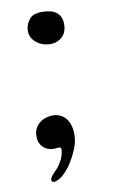

<svg xmlns="http://www.w3.org/2000/svg" viewBox="-43 -462 342 572"><g transform="rotate(-5 127.5 -176.0)"><path d="M116 -331.5Q92 -331.5 74.5 -345.2Q57 -359 57 -380Q57 -400 69 -415Q81 -430 116 -430Q141 -430 154 -417.2Q167 -404.5 167 -381Q167 -364.5 159.5 -353.5Q152 -342.5 140.2 -337Q128.5 -331.5 116 -331.5ZM89.5 75.5Q86 71 90 63.5Q94 56 100 48.5Q111 37 118 21.5Q125 6 126 -6Q127 -12.5 126.2 -17.2Q125.5 -22 122 -22.5Q118 -23 112 -21.5Q106 -20 98 -20Q81.5 -20 69 -31.2Q56.5 -42.5 55.5 -61Q53 -81.5 65 -97Q77 -112.5 98 -117.5Q114.5 -122 128.8 -117.8Q143 -113.5 152.8 -101.5Q162.5 -89.5 166 -72.5Q172.5 -44.5 164.2 -16.8Q156 11 141.5 36.5Q133.5 49.5 123.5 60.5Q113.5 71.5 104.5 75Q100.5 77.5 96.2 78Q92 78.5 89.5 75.5Z"/></g></svg>

Font: Gluten ExtraLight
Style: Regular
Weight: 250
Designer: Tyler Finck
Foundry: Etcetera Type Company
Version: Version 1.300